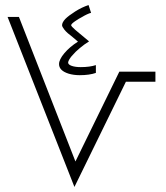

<svg xmlns="http://www.w3.org/2000/svg" viewBox="-20 -741 658 761"><path d="M296 -443Q272 -443 252 -449Q214 -461 214 -487Q214 -505 235 -530Q256 -555 289 -576L269 -593Q245 -611 235.5 -623Q226 -635 226 -641Q226 -652 239 -666Q252 -679 278 -695.5Q304 -712 331 -721L341 -690Q335 -689 324.5 -684Q314 -679 306 -674Q292 -667 277 -656.5Q262 -646 262 -641Q262 -637 278.5 -622.5Q295 -608 333 -577Q315 -566 296.5 -550.5Q278 -535 270 -525Q261 -516 255.5 -507Q250 -498 250 -493Q250 -485 264 -480Q278 -475 300 -475Q336 -475 360 -483V-452Q334 -443 296 -443ZM275 0 10 -674H55L279 -101L453 -457H596V-417H479Z"/></svg>

Font: Noto Kufi Arabic ExtraLight
Style: Regular
Weight: 200
Designer: Monotype Design Team, David Williams, Khaled Hosny
Foundry: Google LLC
Version: Version 2.109; ttfautohint (v1.8.4.7-5d5b)